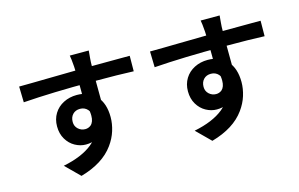

<svg xmlns="http://www.w3.org/2000/svg" viewBox="-104 -1074 2209 1417"><g transform="rotate(-15 1000.0 -366.0)"><path d="M648 -749Q647 -741 647 -734Q647 -727 646 -720Q645 -707 645 -667V-592L646 -436Q647 -409 647 -371L522 -413V-464V-533Q522 -663 518 -719Q513 -785 508 -806H653ZM188 -683 305 -685 371 -686Q529 -689 626 -689Q813 -689 869 -690H935L934 -572Q829 -577 622 -577Q312 -577 91 -561L88 -682Q151 -682 188 -683ZM454 -141Q412 -141 372 -163Q332 -185 307 -227Q282 -269 282 -325Q282 -380 308 -422.5Q334 -465 380 -488.5Q426 -512 482 -512Q576 -512 629 -453Q682 -394 682 -290Q682 -239 665.5 -186Q649 -133 614 -85Q535 25 362 74L255 -32Q399 -61 479 -125.5Q559 -190 559 -311Q559 -357 536.5 -382Q514 -407 479 -407Q444 -407 423 -385Q402 -363 402 -327Q402 -294 425 -273Q448 -252 479 -252Q503 -252 522 -267Q547 -289 547 -337Q547 -371 536 -411L629 -386Q629 -264 585 -202.5Q541 -141 454 -141Z M1648 -749Q1647 -741 1647 -734Q1647 -727 1646 -720Q1645 -707 1645 -667V-592L1646 -436Q1647 -409 1647 -371L1522 -413V-464V-533Q1522 -663 1518 -719Q1513 -785 1508 -806H1653ZM1188 -683 1305 -685 1371 -686Q1529 -689 1626 -689Q1813 -689 1869 -690H1935L1934 -572Q1829 -577 1622 -577Q1312 -577 1091 -561L1088 -682Q1151 -682 1188 -683ZM1454 -141Q1412 -141 1372 -163Q1332 -185 1307 -227Q1282 -269 1282 -325Q1282 -380 1308 -422.5Q1334 -465 1380 -488.5Q1426 -512 1482 -512Q1576 -512 1629 -453Q1682 -394 1682 -290Q1682 -239 1665.5 -186Q1649 -133 1614 -85Q1535 25 1362 74L1255 -32Q1399 -61 1479 -125.5Q1559 -190 1559 -311Q1559 -357 1536.5 -382Q1514 -407 1479 -407Q1444 -407 1423 -385Q1402 -363 1402 -327Q1402 -294 1425 -273Q1448 -252 1479 -252Q1503 -252 1522 -267Q1547 -289 1547 -337Q1547 -371 1536 -411L1629 -386Q1629 -264 1585 -202.5Q1541 -141 1454 -141Z"/></g></svg>

Font: Merged Yaku Han JP
Style: Bold
Weight: 700
Designer: Ryoko NISHIZUKA 西塚涼子 (kana, bopomofo & ideographs); Paul D. Hunt (Latin, Greek & Cyrillic); Sandoll Communications 산돌커뮤니
Foundry: Adobe
Version: Version 2.004